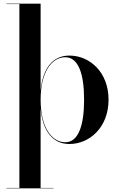

<svg xmlns="http://www.w3.org/2000/svg" viewBox="-20 -770 638 1040"><path d="M15 248V250H270V248H200V-182.5C211 -60 265.5 10 356 10C465 10 568 -80 568 -230C568 -380 465 -469 356 -469C265.5 -469 211 -400 200 -277.5V-750H15V-748H85V248ZM200 -230C200 -384 262.5 -460 333.5 -460C405 -460 435.5 -369 435.5 -230C435.5 -91 405 0.5 333.5 0.5C262.5 0.5 200 -76 200 -230Z"/></svg>

Font: Bodoni* 96pt Medium
Style: Regular
Weight: 500
Version: Version 2.3